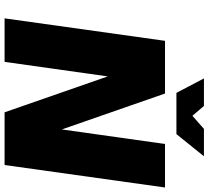

<svg xmlns="http://www.w3.org/2000/svg" viewBox="-56 -854 910 838"><g transform="rotate(90 399.0 -435.0)"><path d="M608.4 -700.2H798.3L700.2 0H470.2L313.5 -450.2L250 0H60.1L158.2 -700.2H388.2L544.9 -250ZM662.1 -870.1 565.4 -750H385.3L322.3 -870.1H442.4L485.4 -819.8L542.5 -870.1Z"/></g></svg>

Font: Fivo Sans Heavy
Style: Regular
Weight: 900
Designer: Alexander Slobzheninov
Foundry: Alexander Slobzheninov
Version: 1.0